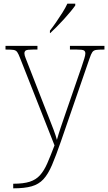

<svg xmlns="http://www.w3.org/2000/svg" viewBox="-20 -786 589 1046"><path d="M52 215Q108 215 142 204Q176 193 198 168.5Q220 144 237.5 104Q255 64 277 6L90 -468Q81 -492 74 -502Q67 -512 54 -514Q41 -516 13 -516H10V-536H184V-516H159Q128 -516 120.5 -511Q113 -506 113 -495Q113 -485 120.5 -467Q128 -449 144 -407L220 -212Q232 -181 246 -146Q260 -111 272 -79Q284 -47 290 -24Q299 -56 310.5 -90.5Q322 -125 338 -171L425 -423Q433 -447 439 -466Q445 -485 445 -495Q445 -506 437.5 -511Q430 -516 399 -516H361V-536H549V-516H545Q517 -516 503.5 -514Q490 -512 483 -502Q476 -492 468 -468L312 -16Q285 62 263.5 112.5Q242 163 216.5 190.5Q191 218 152.5 229Q114 240 53 240H52ZM252 -619Q267 -638 285 -664Q303 -690 320 -717Q337 -744 347 -766H390V-756Q381 -743 364.5 -723Q348 -703 328 -681Q308 -659 288.5 -639.5Q269 -620 254 -606H252Z"/></svg>

Font: Noto Serif Kannada Thin
Style: Regular
Weight: 250
Version: Version 2.003